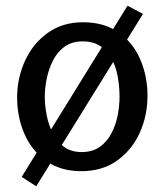

<svg xmlns="http://www.w3.org/2000/svg" viewBox="-20 -587 577 673"><path d="M265 13Q192 13 141.5 -23Q91 -59 65.5 -118Q40 -177 40 -245Q40 -313 67.5 -373.5Q95 -434 147 -471.5Q199 -509 271 -509Q345 -509 395.5 -473.5Q446 -438 471.5 -379Q497 -320 497 -251Q497 -182 470 -122Q443 -62 391 -24.5Q339 13 265 13ZM266 -54Q304 -54 329.5 -72Q355 -90 370.5 -119.5Q386 -149 392.5 -183Q399 -217 399 -248Q399 -280 393.5 -314Q388 -348 373.5 -377Q359 -406 333.5 -424Q308 -442 270 -442Q232 -442 206.5 -423.5Q181 -405 166 -375.5Q151 -346 144 -312.5Q137 -279 137 -248Q137 -218 143.5 -184Q150 -150 164.5 -120.5Q179 -91 204 -72.5Q229 -54 266 -54ZM107 66 56 33 427 -567 481 -538Z"/></svg>

Font: Rosario Light Medium
Style: Regular
Weight: 500
Version: Version 1.101; ttfautohint (v1.8.1.43-b0c9)